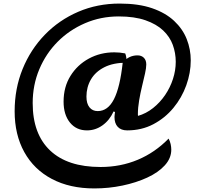

<svg xmlns="http://www.w3.org/2000/svg" viewBox="-20 -820 1120 1075"><path d="M508 235Q371 235 270.5 182Q170 129 116 31.5Q62 -66 62 -197Q62 -324 106.5 -433.5Q151 -543 231 -625.5Q311 -708 418 -754Q525 -800 650 -800Q756 -800 831.5 -774Q907 -748 955 -703Q1003 -658 1025.5 -601Q1048 -544 1048 -482Q1048 -412 1023 -342.5Q998 -273 951 -216Q904 -159 838.5 -124.5Q773 -90 692 -90L752 -171Q798 -184 837 -215Q876 -246 904.5 -288Q933 -330 948.5 -378Q964 -426 964 -474Q964 -523 947.5 -568.5Q931 -614 893.5 -649.5Q856 -685 794.5 -706.5Q733 -728 645 -728Q544 -728 456 -690Q368 -652 302.5 -586Q237 -520 200 -432Q163 -344 163 -243Q163 -70 260.5 22.5Q358 115 543 115Q655 115 751.5 74.5Q848 34 924 -44Q932 -29 935.5 -13Q939 3 939 18Q939 66 902.5 106Q866 146 804 174.5Q742 203 665.5 219Q589 235 508 235ZM467 -90Q407 -90 371.5 -134Q336 -178 336 -251Q336 -333 374.5 -395Q413 -457 477.5 -492Q542 -527 620 -527Q651 -527 681 -521Q685 -512 687 -498.5Q689 -485 689 -469Q614 -469 564 -443.5Q514 -418 489 -375Q464 -332 464 -279Q464 -240 481 -219Q498 -198 527 -198Q584 -198 618 -264.5Q652 -331 667 -469Q700 -510 750 -510Q772 -510 785.5 -496.5Q799 -483 799 -459Q799 -440 792 -408.5Q785 -377 775.5 -338Q766 -299 759 -258Q752 -217 752 -180Q752 -161 757 -145Q762 -129 772 -121Q754 -106 733.5 -98Q713 -90 692 -90Q658 -90 639.5 -109.5Q621 -129 621 -165Q621 -171 622 -178Q623 -185 624 -193L616 -196Q593 -146 553.5 -118Q514 -90 467 -90Z"/></svg>

Font: Lemonada Medium
Style: Regular
Weight: 500
Designer: Mohamed Gaber (Arabic), Eduardo Tunni (Latin)
Foundry: Kief Type Foundry
Version: Version 4.004; ttfautohint (v1.8.2)